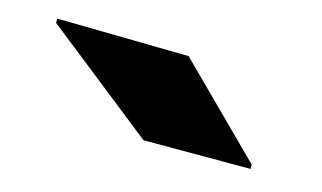

<svg xmlns="http://www.w3.org/2000/svg" viewBox="-38 -866 576 343"><g transform="rotate(15 250.0 -695.0)"><path d="M35 -772V-780L279 -776L438 -618V-610H240Z"/></g></svg>

Font: Nacelle Black
Style: Regular
Weight: 900
Designer: Sora Sagano
Foundry: Sora Sagano
Version: Version 1.000;FEAKit 1.0